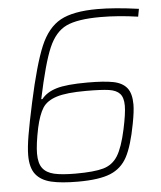

<svg xmlns="http://www.w3.org/2000/svg" viewBox="-51 -741 666 794"><g transform="rotate(-5 281.5 -344.0)"><path d="M45 -118Q45 -150 53.5 -200.5Q62 -251 80 -334Q114 -491 145 -564.5Q176 -638 229 -667Q282 -696 383 -696Q454 -696 554 -682L548 -650Q466 -662 393 -662Q297 -662 250.5 -640Q204 -618 177 -555Q150 -492 119 -345H124Q145 -372 186.5 -384.5Q228 -397 315 -397Q384 -397 422 -389.5Q460 -382 478.5 -359Q497 -336 497 -290Q497 -262 487 -210Q470 -120 446 -75Q422 -30 375.5 -11Q329 8 241 8Q172 8 130 -2Q88 -12 66.5 -39Q45 -66 45 -118ZM447 -191Q461 -256 461 -288Q461 -322 446.5 -338Q432 -354 401 -358.5Q370 -363 306 -363Q225 -363 184 -350Q143 -337 125.5 -309.5Q108 -282 96 -228Q82 -160 82 -122Q82 -82 97.5 -61.5Q113 -41 145 -33.5Q177 -26 234 -26Q311 -26 349.5 -37Q388 -48 409.5 -82.5Q431 -117 447 -191Z"/></g></svg>

Font: Saira Semi Condensed Thin
Style: Italic
Weight: 100
Width: 4
Italic angle: -12°
Designer: Hector Gatti with collaboration of the Omnibus-Type team
Foundry: Omnibus-Type
Version: Version 1.001; ttfautohint (v1.8)